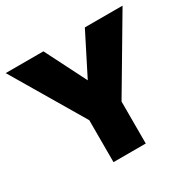

<svg xmlns="http://www.w3.org/2000/svg" viewBox="-148 -824 988 979"><g transform="rotate(-30 346.0 -334.0)"><path d="M441 0V-247L690 -668H468L346 -427L224 -668H2L251 -247V0Z"/></g></svg>

Font: Gantari Black
Style: Regular
Weight: 900
Designer: Anugrah Pasau
Foundry: Lafontype
Version: Version 1.000